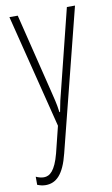

<svg xmlns="http://www.w3.org/2000/svg" viewBox="-88 -668 502 862"><g transform="rotate(-10 163.5 -236.5)"><path d="M19 -622 149 -104 119 17C99 93 74 113 47 113C35 113 21 109 11 104V141C24 146 35 149 49 149C97 149 132 116 155 23L318 -622H281L189 -253C182 -227 176 -202 169 -163H166C163 -182 163 -193 148 -252L57 -622Z"/></g></svg>

Font: Noto Sans Kannada UI ExtraCondensed ExtraLight
Style: Regular
Weight: 200
Width: 2
Designer: Jelle Bosma - Monotype Design Team
Foundry: Monotype Imaging Inc.
Version: Version 2.005